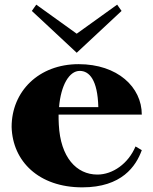

<svg xmlns="http://www.w3.org/2000/svg" viewBox="-20 -791 660 826"><path d="M334 15C504 15 565 -76 590 -145L563 -161C532 -87 465 -40 399 -40C309 -40 240 -114 233 -255C232 -270 232 -284 232 -298H590C590 -416 486 -515 318 -515C147 -515 30 -398 30 -245C34 -97 147 15 334 15ZM117 -744 310 -564 503 -744 484 -771 310 -646 136 -771ZM234 -330C242 -425 278 -486 323 -486C364 -486 400 -448 403 -330Z"/></svg>

Font: Sprat
Style: Bold
Weight: 700
Designer: Ethan Nakache
Foundry: Collletttivo
Version: Version 2.000;Glyphs 3.2 (3217)